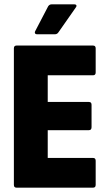

<svg xmlns="http://www.w3.org/2000/svg" viewBox="-20 -865 497 885"><path d="M56 0Q44 0 44 -13V-642Q44 -655 56 -655H409Q421 -655 421 -642V-531Q421 -518 409 -518H200V-395H390Q402 -395 402 -382V-279Q402 -265 390 -265H200V-137H409Q421 -137 421 -124V-13Q421 0 409 0ZM150 -707Q144 -707 141.5 -711.5Q139 -716 142 -721L202 -836Q208 -845 218 -845H323Q330 -845 332 -840.5Q334 -836 329 -830L250 -717Q244 -707 233 -707Z"/></svg>

Font: Sofia Sans Condensed Black
Style: Regular
Weight: 900
Designer: Botio Nikoltchev, Ani Petrova
Foundry: lettersoup
Version: Version 4.101